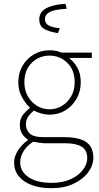

<svg xmlns="http://www.w3.org/2000/svg" viewBox="-20 -754 520 1008"><path d="M250 234Q189 234 145 217Q101 200 77.5 170Q54 140 54 100Q54 68 73.5 37Q93 6 126 -18V-22Q108 -33 96 -52Q84 -71 84 -98Q84 -131 102.5 -153.5Q121 -176 136 -186V-190Q114 -210 95 -244.5Q76 -279 76 -322Q76 -370 98 -408Q120 -446 157 -468Q194 -490 240 -490Q260 -490 276 -486.5Q292 -483 302 -478H462V-450H346V-446Q370 -428 387 -397Q404 -366 404 -322Q404 -274 382 -235.5Q360 -197 323 -174.5Q286 -152 240 -152Q219 -152 197 -158Q175 -164 158 -174Q142 -161 129 -143.5Q116 -126 116 -100Q116 -73 135.5 -53.5Q155 -34 210 -34H316Q396 -34 433 -8Q470 18 470 74Q470 114 443 150.5Q416 187 366.5 210.5Q317 234 250 234ZM240 -180Q275 -180 305 -198Q335 -216 353.5 -248Q372 -280 372 -322Q372 -387 333 -424.5Q294 -462 240 -462Q186 -462 147 -424.5Q108 -387 108 -322Q108 -280 126.5 -248Q145 -216 175 -198Q205 -180 240 -180ZM252 206Q309 206 350.5 187Q392 168 415 138Q438 108 438 76Q438 34 408.5 16Q379 -2 322 -2H212Q208 -2 191 -4Q174 -6 154 -10Q118 14 102 42.5Q86 71 86 98Q86 146 129.5 176Q173 206 252 206ZM284 -580Q230 -589 208 -605Q186 -621 186 -652Q186 -690 221.5 -710Q257 -730 324 -734L330 -708Q264 -704 240 -690.5Q216 -677 216 -654Q216 -630 237 -619.5Q258 -609 294 -606Z"/></svg>

Font: Source Sans 3
Style: Regular
Weight: 200
Designer: Paul D. Hunt
Foundry: Adobe
Version: Version 3.046;hotconv 1.0.118;makeotfexe 2.5.65603